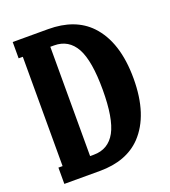

<svg xmlns="http://www.w3.org/2000/svg" viewBox="-127 -773 764 865"><g transform="rotate(-20 255.5 -340.0)"><path d="M402.8 -606Q488.8 -515.6 488.8 -339.8Q488.8 -164.6 402.8 -74.2Q331.5 0 203.1 0H33.2V-78.1H53.2V-602.1H33.2V-680.2H203.1Q331.5 -680.2 402.8 -606ZM307.1 -140.1Q340.8 -202.1 340.8 -339.8Q340.8 -478 307.1 -540Q272.9 -602.1 203.1 -602.1H185.1V-78.1H203.1Q272.9 -78.1 307.1 -140.1Z"/></g></svg>

Font: Margherita Black
Style: Regular
Weight: 900
Designer: James Puckett
Foundry: Dunwich Type Founders
Version: Version 1.008;hotconv 1.0.109;makeotfexe 2.5.65596